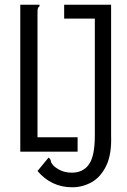

<svg xmlns="http://www.w3.org/2000/svg" viewBox="-20 -643 540 814"><path d="M286 151Q198 151 139 82L186 25Q195 32 195.5 39.5Q196 47 205 57Q213 67 234 78Q255 89 285 89Q332 89 357 54Q382 19 382 -68V-564H252V-623H451V-69Q454 11 430.5 59.5Q407 108 368.5 129.5Q330 151 286 151ZM66 0V-623H148Q148 -616 145.5 -614.5Q143 -613 141 -609Q139 -605 139 -589V-61H309V0Z"/></svg>

Font: Ligconsolata
Style: Regular
Weight: 400
Monospace: yes
Designer: Raph Levien, Cyreal, Brenton Simpson
Foundry: Raph Levien, Cyreal, Google
Version: Version 3.001; ttfautohint (v1.8.2.53-6de2)